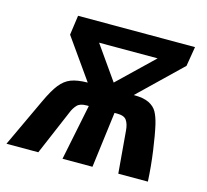

<svg xmlns="http://www.w3.org/2000/svg" viewBox="-115 -647 800 743"><g transform="rotate(15 285.0 -275.0)"><path d="M213 -310 99 -471.5 110 -550H578.5L565.5 -471.5L397.5 -309.5Q436.5 -309.5 458.5 -298.8Q480.5 -288 490.8 -269.5Q501 -251 508 -221.5Q517 -182.5 525.5 -121.2Q534 -60 537 0H418.5L404 -170Q402 -194.5 392.2 -209Q382.5 -223.5 355 -223.5H343.5L315 0H195L240.5 -223.5H231.5Q205.5 -223.5 194 -211.2Q182.5 -199 175.5 -182L98 0H-29.5L62 -195.5Q84 -242.5 102.8 -266.2Q121.5 -290 146.5 -299.8Q171.5 -309.5 213 -310ZM450 -470.5H215.5L310 -336Z"/></g></svg>

Font: JuliaMono Medium
Style: Italic
Weight: 500
Italic angle: -9°
Monospace: yes
Designer: cormullion
Foundry: corm
Version: Version 0.054; ttfautohint (v1.8.4)